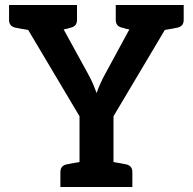

<svg xmlns="http://www.w3.org/2000/svg" viewBox="-20 -743 766 763"><path d="M694 -723H676H634H575H440V-664C440 -647 448 -637 465 -633C466 -633 468 -633 470 -632C472 -632 475 -630 479 -629C483 -628 489 -627 494 -626L399 -451C391 -437 385 -424 379 -411C373 -398 368 -386 364 -373C359 -385 355 -398 349 -411C343 -424 337 -437 329 -451L233 -626C238 -627 243 -628 247 -629C251 -630 255 -631 257 -632C259 -632 260 -633 261 -633C278 -637 286 -647 286 -664V-723H151H92H51H33H16V-664C16 -647 24 -637 41 -633C42 -633 44 -633 47 -632C50 -632 55 -630 62 -629C69 -628 80 -626 92 -624L296 -281V-99C284 -97 274 -95 267 -94C260 -93 255 -92 252 -91C249 -90 246 -90 245 -90C228 -86 220 -76 220 -59V0H296H431H506V-59C506 -76 498 -86 481 -90C480 -90 478 -91 475 -91C472 -91 467 -93 460 -94C453 -95 443 -97 431 -99V-281L635 -624C647 -626 657 -628 664 -629C671 -630 676 -632 679 -632C682 -632 683 -633 685 -633C702 -637 710 -647 710 -664V-723Z"/></svg>

Font: SVN-Aleo
Style: Bold
Weight: 700
Designer: Alessio Laiso
Version: Version 1.2.2